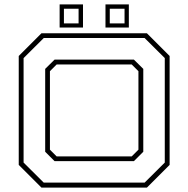

<svg xmlns="http://www.w3.org/2000/svg" viewBox="-20 -851 854 871"><path d="M168 0 65 -103V-597L168 -700H646.5L749.5 -597V-103L646.5 0ZM178.5 -22.5H636L727.5 -113.5V-587.5L636 -678.5H178.5L87 -587.5V-113.5ZM227.5 -120 185 -162.5V-538.5L227.5 -580.5H587.5L630 -538.5V-162.5L587.5 -120ZM237 -141.5H577.5L608 -172V-528L577.5 -558.5H237L206.5 -528V-172ZM458.5 -726V-831H564.5V-726ZM250.5 -726V-831H356.5V-726ZM270 -745H336.5V-811.5H270ZM478 -745H545V-811.5H478Z"/></svg>

Font: Tourney Expanded ExtraLight
Style: Regular
Weight: 200
Width: 7
Designer: Tyler Finck
Foundry: Etcetera Type Co
Version: Version 1.010; ttfautohint (v1.8.3)